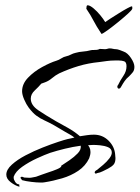

<svg xmlns="http://www.w3.org/2000/svg" viewBox="-20 -656 531 730"><path d="M314 -636Q323 -635 336 -624Q349 -613 361 -598.5Q373 -584 380 -572Q385 -576 400 -585.5Q415 -595 432.5 -606Q450 -617 464 -624.5Q478 -632 481 -632Q483 -632 483 -628.5Q483 -625 483 -623Q482 -618 466 -603.5Q450 -589 428.5 -571.5Q407 -554 389 -541Q371 -528 366 -527L364 -530Q346 -557 335.5 -577.5Q325 -598 310 -620Q307 -623 309 -629Q309 -636 314 -636ZM54 54Q38 50 21 37Q4 24 4 8Q4 -11 25 -30Q46 -49 77.5 -65.5Q109 -82 142 -95Q175 -108 201 -116.5Q227 -125 236 -127Q243 -128 250 -130Q257 -132 263 -133Q254 -140 245 -145Q236 -150 229 -154Q218 -160 207 -167Q196 -174 185 -180Q165 -191 148.5 -198.5Q132 -206 118 -216.5Q104 -227 89 -247Q80 -259 72 -277.5Q64 -296 64 -309Q64 -337 86.5 -360.5Q109 -384 140 -401Q171 -418 194 -425Q204 -428 213 -434Q222 -440 232 -442Q241 -444 249.5 -448.5Q258 -453 267 -455Q281 -459 295.5 -460Q310 -461 325 -465Q328 -466 331 -466Q334 -466 337 -466Q342 -466 347.5 -466.5Q353 -467 357 -469L359 -470H361Q366 -470 370.5 -469.5Q375 -469 379 -469Q384 -469 388.5 -470.5Q393 -472 397 -472Q403 -472 409 -470.5Q415 -469 421 -469Q426 -469 436 -465.5Q446 -462 450 -460Q465 -455 478 -435.5Q491 -416 491 -402Q491 -389 485 -381.5Q479 -374 471 -366Q461 -358 454 -348Q447 -338 441 -327Q437 -319 432 -319Q428 -319 426.5 -324Q425 -329 429 -333Q437 -350 449 -367.5Q461 -385 461 -404Q461 -420 452 -423Q443 -426 432 -426H416Q401 -426 386.5 -424Q372 -422 357 -420Q316 -416 279 -405Q242 -394 205 -377Q191 -370 178 -359Q165 -348 151 -343L137 -338Q127 -326 112 -312Q97 -298 97 -281Q97 -256 126 -236.5Q155 -217 193 -195Q213 -184 238 -170Q263 -156 284 -138Q297 -140 310.5 -142Q324 -144 337 -144Q370 -144 393 -121Q416 -98 418 -67Q418 -63 418.5 -60Q419 -57 419 -55Q419 -39 412.5 -31Q406 -23 391 -15Q383 -11 371 -5Q359 1 350 2Q347 4 343 4Q340 2 340 0Q340 -6 349 -10Q359 -18 372.5 -29.5Q386 -41 396 -54Q406 -67 405 -78Q404 -91 390.5 -96.5Q377 -102 361 -103.5Q345 -105 335 -105Q325 -105 315 -104Q318 -100 320 -96Q324 -88 324 -78Q324 -67 319 -54Q305 -25 277.5 -6.5Q250 12 216 22Q182 32 150 37Q146 38 142 38Q138 38 133 38Q120 38 99 35.5Q78 33 64 29Q63 27 59.5 23Q56 19 60 17Q60 17 61 16.5Q62 16 63 16Q66 16 72 19Q77 19 82 19.5Q87 20 91 20Q98 20 104 18.5Q110 17 117 16L139 8Q146 5 163.5 -0.5Q181 -6 196.5 -12.5Q212 -19 213 -24Q213 -28 216 -28Q227 -35 244.5 -47Q262 -59 275.5 -73Q289 -87 287 -102Q257 -98 226.5 -90.5Q196 -83 171 -75Q151 -68 120.5 -54Q90 -40 64.5 -22Q39 -4 32 16V20Q32 27 38 36Q44 45 53 45Z"/></svg>

Font: Qwitcher Grypen
Style: Bold
Weight: 700
Designer: Robert E. Leuschke
Foundry: Robert E. Leuschke
Version: Version 1.100; ttfautohint (v1.8.3)